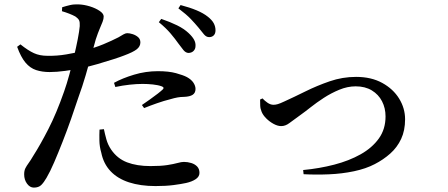

<svg xmlns="http://www.w3.org/2000/svg" viewBox="-20 -808 2040 874"><path d="M837 -567Q825 -568 815 -580Q805 -592 792 -610Q778 -630 757 -655Q736 -680 703 -707L714 -722Q755 -708 786.5 -692.5Q818 -677 839 -657Q856 -641 863.5 -627Q871 -613 870 -599Q870 -585 861 -576Q852 -567 837 -567ZM134 46Q116 46 103 28Q90 10 90 -14Q90 -31 95.5 -42Q101 -53 110.5 -66Q120 -79 131 -98Q163 -148 200 -220Q237 -292 272 -392Q284 -426 295.5 -468Q307 -510 317 -552Q327 -594 334 -630Q341 -666 343 -689Q344 -707 340 -715.5Q336 -724 323 -733Q310 -740 294.5 -746Q279 -752 262 -757L263 -775Q282 -781 299.5 -785Q317 -789 338 -788Q363 -787 389 -779Q415 -771 433.5 -758.5Q452 -746 452 -733Q452 -722 447 -709Q442 -696 434 -677.5Q426 -659 416 -629Q409 -604 397 -560.5Q385 -517 370 -465.5Q355 -414 337 -365Q322 -319 303.5 -266.5Q285 -214 265 -163Q245 -112 226.5 -69Q208 -26 192 1Q180 22 168 34Q156 46 134 46ZM688 39Q619 39 567 22Q515 5 483 -29Q451 -63 441 -113Q433 -140 432.5 -167.5Q432 -195 433 -218L453 -220Q457 -200 464 -174.5Q471 -149 486 -127Q514 -86 558.5 -69Q603 -52 665 -52Q712 -52 741 -56.5Q770 -61 788 -66Q806 -71 817 -71Q834 -71 850.5 -66Q867 -61 877.5 -50Q888 -39 888 -21Q888 -4 871 7.5Q854 19 827 25Q804 30 769.5 34.5Q735 39 688 39ZM206 -480Q172 -480 144.5 -489Q117 -498 96 -523Q75 -548 58 -595L73 -606Q108 -578 134.5 -566Q161 -554 195 -554Q239 -553 282.5 -560.5Q326 -568 357 -576Q411 -590 450.5 -606.5Q490 -623 519 -638Q532 -646 542 -651.5Q552 -657 559 -657Q570 -657 584 -652.5Q598 -648 608.5 -639Q619 -630 619 -615Q619 -597 603 -584Q587 -571 544 -555Q529 -549 496.5 -538.5Q464 -528 424.5 -516.5Q385 -505 347 -497Q318 -491 278 -485.5Q238 -480 206 -480ZM626 -330Q642 -341 662 -355Q682 -369 698.5 -382Q715 -395 721 -401Q730 -410 716 -415Q700 -421 676 -423.5Q652 -426 629 -426Q602 -426 570 -422.5Q538 -419 505 -412L499 -431Q537 -452 590 -468Q643 -484 699 -484Q748 -484 781 -475Q814 -466 831 -457Q851 -446 860.5 -431.5Q870 -417 870 -403Q870 -385 857 -376.5Q844 -368 817 -367Q803 -367 788.5 -364.5Q774 -362 754 -356Q726 -349 694.5 -338Q663 -327 636 -316ZM932 -639Q919 -639 908.5 -651.5Q898 -664 883 -683Q868 -701 848.5 -721.5Q829 -742 792 -770L802 -785Q844 -774 875 -761Q906 -748 926 -732Q945 -717 953 -702Q961 -687 961 -670Q961 -655 953 -647Q945 -639 932 -639Z M1360 -34Q1434 -41 1501.5 -58.5Q1569 -76 1621.5 -105.5Q1674 -135 1704.5 -177.5Q1735 -220 1735 -278Q1735 -316 1719 -347Q1703 -378 1672.5 -396.5Q1642 -415 1599 -415Q1562 -415 1524.5 -399.5Q1487 -384 1454 -362.5Q1421 -341 1394.5 -320Q1368 -299 1351 -287Q1315 -261 1297 -247.5Q1279 -234 1260 -234Q1244 -234 1225.5 -244Q1207 -254 1192 -269Q1177 -284 1171 -299Q1165 -313 1164.5 -327.5Q1164 -342 1164 -355L1175 -360Q1184 -350 1197.5 -340.5Q1211 -331 1225 -331Q1234 -331 1244.5 -334Q1255 -337 1274 -346Q1318 -366 1370.5 -392Q1423 -418 1481 -438Q1539 -458 1601 -458Q1670 -458 1720 -430.5Q1770 -403 1797 -359Q1824 -315 1824 -265Q1824 -214 1806 -175.5Q1788 -137 1756.5 -109Q1725 -81 1686 -61Q1646 -40 1591.5 -28.5Q1537 -17 1477.5 -14.5Q1418 -12 1362 -15Z"/></svg>

Font: Noto Serif JP ExtraLight SemiBold
Style: Regular
Weight: 600
Version: Version 2.003-H1;hotconv 1.1.1;makeotfexe 2.6.0